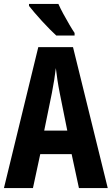

<svg xmlns="http://www.w3.org/2000/svg" viewBox="-20 -953 566 973"><path d="M380 0 343 -172H184L147 0H0L174 -714H350L526 0ZM283 -480Q276 -515 271 -548Q266 -581 263 -608Q257 -554 243 -482L204 -291H321ZM276 -933Q285 -912 300.5 -883.5Q316 -855 331.5 -828.5Q347 -802 358 -786V-773H265Q252 -785 232.5 -804.5Q213 -824 192.5 -846.5Q172 -869 154.5 -889.5Q137 -910 127 -923V-933Z"/></svg>

Font: Noto Sans Khmer UI ExtraCondensed
Style: Bold
Weight: 700
Width: 2
Designer: Danh Hong and the Monotype Design Team
Foundry: Monotype Imaging Inc.
Version: Version 2.002; ttfautohint (v1.8.4.7-5d5b)